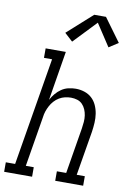

<svg xmlns="http://www.w3.org/2000/svg" viewBox="-134 -1034 737 1096"><g transform="rotate(10 235.0 -486.0)"><path d="M-30 0V-55H24L128 -680H81V-735H198L151 -449Q161 -468 175.5 -485.5Q190 -503 208.5 -515.5Q227 -528 248.5 -533Q270 -538 291 -538Q317 -538 341.5 -530Q366 -522 384 -505.5Q402 -489 412.5 -466Q423 -443 427 -417.5Q431 -392 429.5 -365.5Q428 -339 424 -312L381 -55H428V0H266V-55H320L364 -321Q367 -340 368.5 -359Q370 -378 367.5 -396Q365 -414 358 -430.5Q351 -447 339 -459.5Q327 -472 309.5 -477.5Q292 -483 273 -483Q256 -483 238.5 -479Q221 -475 205 -465.5Q189 -456 176.5 -442Q164 -428 155.5 -412Q147 -396 141.5 -379.5Q136 -363 134 -345L86 -55H132V0ZM223 -799 176 -842 321 -972H389L487 -838L433 -803L349 -931Z"/></g></svg>

Font: Iosevka Slab Light Oblique
Style: Regular
Weight: 300
Italic angle: -9°
Monospace: yes
Designer: Belleve Invis
Foundry: Belleve Invis
Version: Version 11.1.1; ttfautohint (v1.8.3)